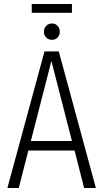

<svg xmlns="http://www.w3.org/2000/svg" viewBox="-20 -943 518 963"><path d="M340.8 -922.9V-878.9H139.2V-922.9ZM200.2 -783.2Q200.2 -800.8 211.4 -813Q222.7 -825.2 240.2 -825.2Q258.3 -825.2 269 -813.2Q279.8 -801.3 279.8 -783.2Q279.8 -766.6 269 -754.9Q258.3 -743.2 240.2 -743.2Q222.7 -743.2 211.4 -755.1Q200.2 -767.1 200.2 -783.2ZM401.9 0 354 -188H122.1L74.2 0H17.1L203.1 -685.1H274.9L460.9 0ZM134.8 -235.8H340.8L237.8 -637.2Z"/></svg>

Font: Fira Sans Compressed Light
Style: Regular
Weight: 300
Width: 1
Designer: Carrois Corporate & Edenspiekermann AG
Foundry: Carrois Corporate GbR & Edenspiekermann AG
Version: Version 4.203;PS 004.203;hotconv 1.0.88;makeotf.lib2.5.64775